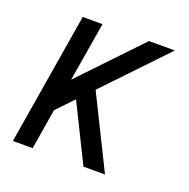

<svg xmlns="http://www.w3.org/2000/svg" viewBox="-99 -615 699 711"><g transform="rotate(20 250.0 -260.0)"><path d="M302 0 191 -225 128 -159 102 0H24L110 -520H188L149 -287L371 -520H473L247 -283L387 0Z"/></g></svg>

Font: Iosevka Algr
Style: Italic
Weight: 400
Italic angle: -9°
Monospace: yes
Designer: Belleve Invis
Foundry: Belleve Invis
Version: Version 26.0.2; ttfautohint (v1.8.3)